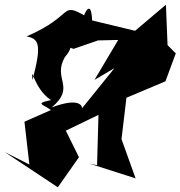

<svg xmlns="http://www.w3.org/2000/svg" viewBox="-26 -746 768 817"><path d="M214 -288 78 -228 99 -46 -6 -99 220 51 310 -77 254 -190 393 -257 387 -43 354 -50 551 13 491 -154 512 -330 678 -400 722 -519 687 -554 680 -726 549 -615 366 -659C361 -788 306 -620 339 -677C226 -741 295 -681 87 -591C141 -581 152 -555 112 -405C107 -481 114 -371 191 -320C89 -299 211 -302 218 -233ZM391 -574 477 -576 376 -406 461 -456 323 -285C324 -291 318 -335 194 -289C299 -377 196 -409 250 -503C316 -580 219 -559 287 -538Z"/></svg>

Font: Asimov Silicon
Style: Regular
Weight: 400
Designer: Google
Version: Version 2.000980; 2014